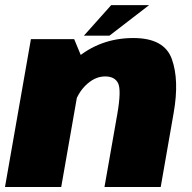

<svg xmlns="http://www.w3.org/2000/svg" viewBox="-33 -750 768 770"><path d="M-13 0H212.5L301 -505L264.5 -593H91ZM386 0H611.5L663.5 -297.5Q686.5 -428.5 656.2 -513Q626 -597.5 502 -597.5Q366.5 -597.5 268 -511.2Q169.5 -425 155 -341.5L257 -298Q269 -365 307 -404.2Q345 -443.5 388.5 -443.5Q427.5 -443.5 440.8 -415.8Q454 -388 437.5 -293ZM303.5 -607H406L565 -729.5H413Z"/></svg>

Font: Anybody UltraCondensed Thin Black
Style: Italic
Weight: 900
Italic angle: -10°
Version: Version 1.111